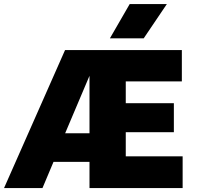

<svg xmlns="http://www.w3.org/2000/svg" viewBox="-66 -954 1000 974"><path d="M-45.5 0 264 -700H856.5V-541H572V-430.5H816V-283.5H572V-161H860.5V0H388V-133H205.5L149.5 0ZM264.5 -278H388V-569.5ZM491.5 -759.5 592 -933.5H780.5L663 -759.5Z"/></svg>

Font: Geologica Roman ExtraBold
Style: Regular
Weight: 800
Designer: Sindre Bremnes, Frode Helland
Foundry: Monokrom Skriftforlag AS
Version: Version 1.010;gftools[0.9.28]